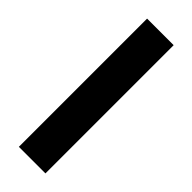

<svg xmlns="http://www.w3.org/2000/svg" viewBox="1 -865 378 378"><g transform="rotate(-45 190.5 -676.0)"><path d="M12 -713H369V-639H12Z"/></g></svg>

Font: Albert Sans Medium
Style: Regular
Weight: 500
Designer: Andreas Rasmussen
Foundry: a.Foundry
Version: Version 1.025